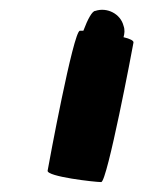

<svg xmlns="http://www.w3.org/2000/svg" viewBox="-20 -616 289 387"><path d="M76 -272C74 -260 171 -249 184 -249C196 -249 247 -518 249 -530C250 -534 242 -538 229 -541C231 -548 232 -556 229 -564C223 -588 196 -602 172 -594C166 -594 157 -578 148 -554H141C128 -554 78 -284 76 -272Z"/></svg>

Font: Ampere
Style: SCIta
Weight: 400
Version: Version 1